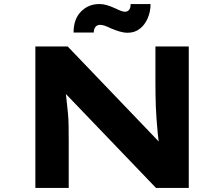

<svg xmlns="http://www.w3.org/2000/svg" viewBox="-20 -930 1109 950"><path d="M155 0V-700H315L794 -200L769 -205Q763 -242 760 -276Q757 -310 754.5 -341.5Q752 -373 751 -403Q750 -433 749.5 -464Q749 -495 749 -527V-700H914V0H752L257 -516L300 -509Q304 -487 306 -465Q308 -443 311 -419Q314 -395 316.5 -367Q319 -339 319.5 -306Q320 -273 320 -234V0ZM612 -768Q592 -768 572 -774Q552 -780 528 -790Q510 -799 497.5 -803Q485 -807 475 -807Q461 -807 452.5 -797Q444 -787 444 -769H344Q344 -835 380.5 -872.5Q417 -910 472 -910Q490 -910 507.5 -905Q525 -900 552 -888Q568 -880 579 -876Q590 -872 599 -872Q612 -872 619.5 -882.5Q627 -893 626 -910H725Q725 -872 710.5 -839Q696 -806 671 -787Q646 -768 612 -768Z"/></svg>

Font: Lexend Tera
Style: Bold
Weight: 700
Designer: Bonnie Shaver-Troup, Thomas Jockin
Foundry: Lexend
Version: Version 1.007